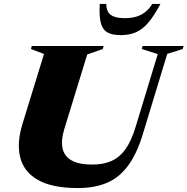

<svg xmlns="http://www.w3.org/2000/svg" viewBox="-20 -938 950 973"><path d="M306 -284.5Q288 -225.5 297.2 -185.2Q306.5 -145 343.8 -124.5Q381 -104 447 -104Q504.5 -104 546 -122.8Q587.5 -141.5 616.8 -183.2Q646 -225 666.5 -292.5L779.5 -664L698.5 -689.5L702.5 -705H910.5L906 -689.5L827.5 -665L704 -259Q674 -159.5 629.5 -99Q585 -38.5 522.5 -11.8Q460 15 375 15Q244.5 15 172.8 -25.8Q101 -66.5 82.5 -140.2Q64 -214 94.5 -312L203 -664.5L137 -689.5L141 -705H505L501 -689.5L422 -662ZM613 -846Q643.5 -846 669.2 -853.2Q695 -860.5 715.8 -876.8Q736.5 -893 751.5 -918H793Q761 -858 731.8 -823.5Q702.5 -789 669.2 -774.5Q636 -760 591.5 -760Q547.5 -760 523.2 -774.5Q499 -789 490.5 -823.5Q482 -858 485.5 -918H518.5Q518.5 -892.5 528.5 -876.5Q538.5 -860.5 559.8 -853.2Q581 -846 613 -846Z"/></svg>

Font: Newsreader 60pt ExtraBold
Style: Italic
Weight: 800
Italic angle: -17°
Designer: Hugues Gentile
Foundry: Production Type
Version: Version 1.003